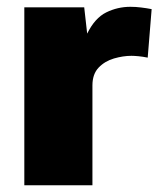

<svg xmlns="http://www.w3.org/2000/svg" viewBox="-20 -550 483 570"><path d="M52.2 0V-528.3H230L238.8 -450.2Q261.7 -496.6 295.4 -513.2Q329.1 -529.8 367.2 -529.8Q382.8 -529.8 398.7 -527.8Q414.6 -525.9 430.2 -522.9L418.5 -378.9Q404.3 -381.8 391.1 -383.1Q377.9 -384.3 370.1 -384.3Q345.7 -384.3 318.6 -376.5Q291.5 -368.7 272.9 -349.4Q254.4 -330.1 254.4 -296.4V0Z"/></svg>

Font: Comme Black
Style: Regular
Weight: 900
Version: Version 1.000;gftools[0.9.27]